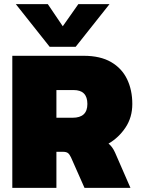

<svg xmlns="http://www.w3.org/2000/svg" viewBox="-20 -916 685 936"><path d="M222 -688 57 -896H213L286 -788L362 -896H514L349 -688ZM40 0V-644H388Q469 -644 521.5 -613.5Q574 -583 599.5 -530Q625 -477 625 -409Q625 -344 592 -294.5Q559 -245 509 -216Q528 -201 541 -172L616 0H392L326 -149Q319 -164 311 -170Q303 -176 286 -176H255V0ZM255 -342H334Q406 -342 406 -409Q406 -477 339 -477H255Z"/></svg>

Font: Kanit ExtraBold
Style: Regular
Weight: 800
Designer: Katatrad Team
Foundry: CadsonDemak
Version: Version 2.000; ttfautohint (v1.8.3)